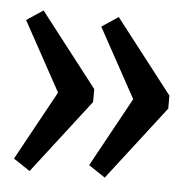

<svg xmlns="http://www.w3.org/2000/svg" viewBox="-39 -563 488 486"><g transform="rotate(5 205.5 -320.0)"><path d="M244 -116 202 -144 315 -350V-290L202 -496L244 -524L389 -337V-304ZM53 -116 11 -144 124 -350V-290L11 -496L53 -524L198 -337V-304Z"/></g></svg>

Font: Pathway Extreme SemiCondensed Medium
Style: Regular
Weight: 500
Width: 4
Version: Version 1.001;gftools[0.9.26]